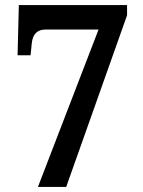

<svg xmlns="http://www.w3.org/2000/svg" viewBox="-20 -734 562 754"><path d="M129 0 367 -618H159Q111 -618 105 -566L100 -517H49L54 -714H479V-674L240 0Z"/></svg>

Font: Noto Serif Lao SemiCondensed SemiBold
Style: Regular
Weight: 600
Width: 4
Designer: Monotype Design Team
Foundry: Monotype Imaging Inc.
Version: Version 2.003; ttfautohint (v1.8.4.7-5d5b)